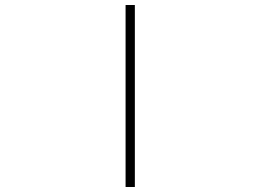

<svg xmlns="http://www.w3.org/2000/svg" viewBox="-20 -746 1040 766"><path d="M481 0H518V-726H481Z"/></svg>

Font: Harano Aji Gothic TW ExtraLight
Style: Regular
Weight: 250
Foundry: Masamichi Hosoda
Version: HaranoAjiGothicTW-ExtraLight version 20230610;ttx 4.39.4